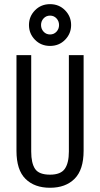

<svg xmlns="http://www.w3.org/2000/svg" viewBox="-20 -888 478 916"><path d="M128.9 -625V-165Q128.9 -109.4 147.5 -82Q166 -54.7 218.8 -54.7Q269.5 -54.7 289.1 -82.5Q308.6 -110.4 308.6 -165V-625H378.9V-168.9Q378.9 -78.1 335.9 -35.2Q293 7.8 218.8 7.8Q144.5 7.8 101.6 -34.7Q58.6 -77.1 58.6 -168V-625ZM218.8 -868.2Q261.7 -868.2 290.5 -838.9Q319.3 -809.6 319.3 -768.6Q319.3 -727.5 290.5 -698.2Q261.7 -668.9 218.8 -668.9Q175.8 -668.9 147 -698.2Q118.2 -727.5 118.2 -768.6Q118.2 -809.6 147 -838.9Q175.8 -868.2 218.8 -868.2ZM218.8 -723.6Q237.3 -723.6 249.5 -736.8Q261.7 -750 261.7 -768.6Q261.7 -787.1 249.5 -800.3Q237.3 -813.5 218.8 -813.5Q200.2 -813.5 188 -800.3Q175.8 -787.1 175.8 -768.6Q175.8 -750 188 -736.8Q200.2 -723.6 218.8 -723.6Z"/></svg>

Font: Sudo Variable
Style: Regular
Weight: 400
Monospace: yes
Designer: Jens Kutilek
Foundry: Jens Kutilek
Version: Version 0.040